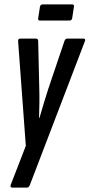

<svg xmlns="http://www.w3.org/2000/svg" viewBox="-20 -665 406 870"><path d="M35 185Q30 185 28.5 182Q27 179 28 174L97 -4L62 -479Q62 -485 64.5 -487.5Q67 -490 72 -490H143Q153 -490 153 -479L158 -263Q159 -231 158.5 -197.5Q158 -164 157 -131H159Q168 -164 178.5 -197.5Q189 -231 199 -263L272 -479Q276 -490 284 -490H358Q363 -490 365 -487.5Q367 -485 365 -479L115 174Q110 185 103 185ZM161 -572Q151 -572 153 -582L161 -634Q163 -645 173 -645H307Q317 -645 315 -634L307 -582Q305 -572 295 -572Z"/></svg>

Font: Sofia Sans Extra Condensed SemiBold
Style: Italic
Weight: 600
Italic angle: -9°
Designer: Botio Nikoltchev, Ani Petrova
Foundry: lettersoup
Version: Version 4.101